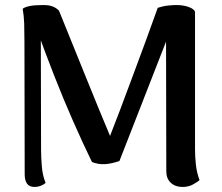

<svg xmlns="http://www.w3.org/2000/svg" viewBox="-20 -728 882 762"><path d="M754 -135Q754 -106 757.5 -74Q761 -42 772 -13Q764 -6 746 4Q728 14 704 14Q676 14 658 -2.5Q640 -19 640 -48L639 -570L657 -609L454 -89Q422 -78 396 -76.5Q370 -75 345 -85Q308 -161 269.5 -248.5Q231 -336 195 -428Q159 -520 128 -606L142 -585L143 -134Q143 -105 146 -68Q149 -31 161 -2Q153 5 141.5 9.5Q130 14 118 14Q96 14 87 0.5Q78 -13 78 -35L77 -563Q77 -605 76 -635Q75 -665 70 -693Q78 -700 97.5 -704Q117 -708 152 -708Q174 -708 188.5 -702.5Q203 -697 214 -686Q268 -553 321 -421.5Q374 -290 427 -164L408 -166Q431 -224 457 -293Q483 -362 509.5 -433.5Q536 -505 561 -572.5Q586 -640 606 -697Q627 -704 647.5 -706Q668 -708 680 -708Q708 -708 729.5 -700Q751 -692 754 -681Z"/></svg>

Font: Arima Thin SemiBold
Style: Regular
Weight: 600
Version: Version 1.100